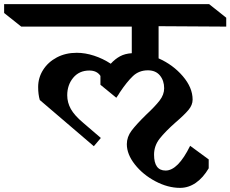

<svg xmlns="http://www.w3.org/2000/svg" viewBox="-93 -806 1117 931"><path d="M676 -523Q746 -492 793.5 -436.5Q841 -381 841 -323Q841 -297 821 -273Q801 -249 759 -213Q708 -168 681 -133.5Q654 -99 654 -56Q654 21 710 21Q770 21 829 -99L919 -33V10Q892 56 856.5 80.5Q821 105 780 105Q721 105 660.5 73Q600 41 561 -8.5Q522 -58 522 -107Q522 -142 545 -172.5Q568 -203 616 -250Q659 -290 681 -318.5Q703 -347 703 -378Q703 -415 682.5 -440Q662 -465 624 -465Q581 -465 551.5 -437Q522 -409 488 -358Q485 -353 481 -346.5Q477 -340 471 -332L394 -395V-438Q377 -464 340 -464Q291 -464 262 -429Q233 -394 233 -344Q233 -309 250.5 -277.5Q268 -246 311 -210L396 -137L362 -97L100 -321Q92 -348 92 -384Q92 -429 116 -467Q140 -505 182.5 -527.5Q225 -550 279 -550Q320 -550 363 -536Q406 -522 444 -497Q465 -520 489 -533Q513 -546 546 -548V-677H10L-73 -743V-786H921L1004 -720V-677L676 -679Z"/></svg>

Font: Inknut Antiqua Medium
Style: Regular
Weight: 500
Designer: Claus Eggers Sørensen
Foundry: Claus Eggers Sørensen
Version: Version 1.003; ttfautohint (v1.8.2) -l 8 -r 50 -G 200 -x 14 